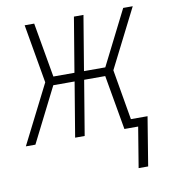

<svg xmlns="http://www.w3.org/2000/svg" viewBox="-80 -600 761 852"><g transform="rotate(-10 300.0 -174.0)"><path d="M519 182H476L506 0H444L401 -246H306L265 0H222L263 -246H167L43 0H0L134 -265L88 -530H131L174 -284H269L310 -530H353L312 -284H408L532 -530H575L441 -265L480 -38H555Z"/></g></svg>

Font: Iosevka Curly XLtExObl
Style: Regular
Weight: 200
Width: 7
Italic angle: -9°
Monospace: yes
Designer: Belleve Invis
Foundry: Belleve Invis
Version: Version 11.0.1; ttfautohint (v1.8.3)